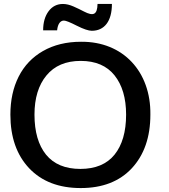

<svg xmlns="http://www.w3.org/2000/svg" viewBox="-20 -934 847 965"><path d="M441.4 -779.3C504.4 -779.3 542.5 -826.7 542.5 -914.1H470.2C469.2 -859.9 449.2 -851.6 402.3 -876C386.2 -884.3 368.7 -893.1 349.6 -901.4C330.6 -909.7 313 -914.1 296.4 -914.1C266.6 -914.1 242.2 -901.9 224.1 -877.4C206.1 -853 196.8 -821.3 196.8 -781.7H267.1C270.5 -814.9 283.7 -830.6 301.3 -830.6C311 -830.6 332.5 -821.8 366.2 -804.7C399.9 -787.6 425.3 -779.3 441.4 -779.3ZM385.7 11.2C495.1 11.2 580.6 -22 642.6 -88.4C704.6 -155.3 735.8 -245.1 735.8 -357.9C738.8 -573.2 599.1 -726.1 387.2 -724.1C314 -724.1 250.5 -708.5 196.3 -677.7C142.6 -647 101.6 -604 73.7 -548.8C45.9 -493.7 32.2 -430.2 32.2 -357.9C32.2 -245.1 63.5 -155.3 126.5 -88.4C189.5 -22 275.9 11.2 385.7 11.2ZM383.8 -85C308.1 -85 250.5 -108.9 211.4 -156.7C172.9 -204.6 153.3 -271.5 153.3 -357.9C153.3 -440.4 173.3 -506.3 213.4 -554.7C253.4 -603.5 311 -627.9 385.7 -627.9C460.4 -627.9 517.1 -603.5 555.7 -555.2C594.2 -506.8 613.8 -441.4 613.8 -357.9C613.8 -271.5 594.2 -204.6 555.7 -156.7C517.1 -108.9 459.5 -85 383.8 -85Z"/></svg>

Font: Ride SemiBold
Style: Regular
Weight: 600
Version: Version 3.000